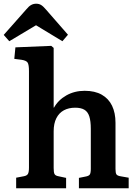

<svg xmlns="http://www.w3.org/2000/svg" viewBox="-43 -1014 740 1034"><path d="M44 0V-57L86 -65Q102 -68 107.5 -77.5Q113 -87 113 -112V-631Q113 -665 106 -676.5Q99 -688 73 -692L34 -697L40 -759L233 -767L246 -756V-438L247 -433Q270 -475 314 -500Q358 -525 413 -525Q468 -525 505 -504Q542 -483 560.5 -444.5Q579 -406 579 -353V-104Q579 -83 584 -75Q589 -67 610 -64L650 -57V0H382V-56L417 -63Q435 -66 440.5 -74Q446 -82 446 -105V-320Q446 -362 438 -387Q430 -412 411.5 -423Q393 -434 362 -434Q327 -434 301 -420Q275 -406 260.5 -377.5Q246 -349 246 -307V-109Q246 -86 250.5 -77Q255 -68 271 -65L313 -56V0ZM7 -792 -23 -826 99 -964Q112 -980 124.5 -987Q137 -994 152 -994Q167 -994 178.5 -987Q190 -980 206 -961L323 -827L293 -792L151 -878Z"/></svg>

Font: Literata 18pt SemiBold
Style: Regular
Weight: 600
Designer: Latin by Veronika Burian and Jose Scaglione. Greek by Irene Vlachou. Cyrillic by Vera Evstafieva.
Foundry: TypeTogether
Version: Version 3.103;gftools[0.9.29]